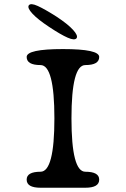

<svg xmlns="http://www.w3.org/2000/svg" viewBox="-20 -880 590 900"><path d="M380 -575Q315 -575 315 -325Q315 -75 380 -75Q445 -75 445 -38Q445 0 380 0H170Q105 0 105 -38Q105 -75 170 -75Q235 -75 235 -325Q235 -575 170 -575Q105 -575 105 -613Q105 -650 275 -650Q445 -650 445 -613Q445 -575 380 -575ZM339 -701Q330 -689 297 -703.5Q264 -718 210 -754Q157 -789 132 -816Q107 -843 115 -855Q124 -867 157 -852Q190 -837 245 -802Q298 -767 322.5 -740Q347 -713 339 -701Z"/></svg>

Font: Syne Mono
Style: Regular
Weight: 400
Monospace: yes
Designer: Lucas Descroix
Foundry: Bonjour Monde
Version: Version 2.000; ttfautohint (v1.8.3)